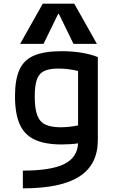

<svg xmlns="http://www.w3.org/2000/svg" viewBox="-20 -810 640 1050"><path d="M105 123Q258 123 330.5 87.5Q403 52 407 -26Q386 -23 363.5 -21.5Q341 -20 317 -20Q226 -20 169.5 -46.5Q113 -73 87.5 -131Q62 -189 62 -284Q62 -375 86.5 -429Q111 -483 167 -506.5Q223 -530 317 -530Q433 -530 515 -498V-44Q515 90 414.5 155Q314 220 105 220ZM407 -124V-422Q377 -429 351 -432Q325 -435 299 -435Q250 -435 221.5 -421.5Q193 -408 181.5 -374.5Q170 -341 170 -282Q170 -218 183 -181.5Q196 -145 227 -129.5Q258 -114 312 -114Q356 -114 407 -124ZM90 -570 214 -790H386L510 -570H382L302 -734H298L218 -570Z"/></svg>

Font: M PLUS Code Latin 60 Medium
Style: Regular
Weight: 500
Width: 7
Monospace: yes
Designer: Coji Morishita
Foundry: UNDERFOREST DESIGN
Version: Version 1.005; ttfautohint (v1.8.3)